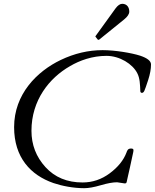

<svg xmlns="http://www.w3.org/2000/svg" viewBox="-20 -972 812 1007"><path d="M621 -952C609.7 -952 598 -944 586 -928L482 -784C480.7 -782.7 480 -781.7 480 -781C480 -780.3 480.7 -779.3 482 -778L493 -764C493.7 -763.3 494.7 -763 496 -763C497.3 -763 498.7 -763.3 500 -764L631 -870C649 -884.7 658 -898.3 658 -911C658 -935.2 644.6 -952 621 -952ZM634 -10C644.3 -10 643.6 -13.6 647.5 -32C655.4 -68.8 668.2 -120.6 675 -156.5C677.1 -167.6 680 -175.8 680 -185C680 -190.3 675.8 -193 667.5 -193C650.8 -193 647.1 -183.2 643 -171C627.7 -131 598.5 -95 555.5 -63C512.5 -31 465 -15 413 -15C332.3 -15 267.5 -41.8 218.5 -95.5C169.5 -149.2 145 -212.7 145 -286C145 -447 239 -563.3 347 -625C397.7 -655 464 -679 538.5 -679C608.1 -679 675.9 -636.2 700 -588C713.7 -561.9 714.5 -529.8 716 -493C716.7 -487.7 719.5 -485 724.5 -485C729.5 -485 733.7 -488.5 737 -495.5C740.3 -502.5 747 -521.3 757 -552C767 -582.7 772 -610 772 -634C772 -652 753 -667.3 715 -680C670.4 -694.3 584.1 -709 518 -709C443.3 -709 370.2 -691.8 298.5 -657.5C173.9 -597.8 54 -478.4 54 -305C54 -145.8 140.8 -53.5 260 -12C305.6 3.6 365.7 15 421.5 15C444.5 15 473.5 9.8 508.5 -0.5C543.5 -10.8 572 -16 594 -16Z"/></svg>

Font: fbb
Style: Italic
Weight: 400
Italic angle: -12°
Designer: David J. Perry, Michael Sharpe
Version: Version 0.991